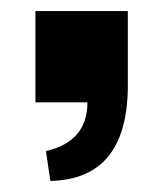

<svg xmlns="http://www.w3.org/2000/svg" viewBox="-20 -185 293 347"><path d="M71 142 63 88Q138 71 138 0H44V-165H211V-26Q209 139 71 142Z"/></svg>

Font: Oswald Heavy
Style: Regular
Weight: 400
Designer: Vernon Adams
Foundry: Vernon Adams
Version: Version 4.101